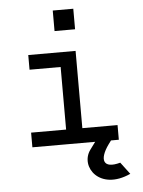

<svg xmlns="http://www.w3.org/2000/svg" viewBox="-59 -732 728 978"><g transform="rotate(-5 305.0 -242.5)"><path d="M346 -470H104V-395H263V-75H84V0H405L377 38C317 121 408 252 569 178L523 117C433 142 419 93 472 19L486 0H526V-57L527 -58H526V-75H346ZM248 -580H353V-685H248Z"/></g></svg>

Font: Necto Mono
Style: Regular
Weight: 400
Designer: Marco Condello
Foundry: Collletttivo
Version: Version 1.300;Glyphs 3.2 (3217)